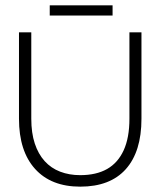

<svg xmlns="http://www.w3.org/2000/svg" viewBox="-20 -684 607 718"><path d="M280 14Q171 14 111 -52.5Q51 -119 51 -240V-563H97V-240Q97 -187 110 -147.5Q123 -108 147 -81.5Q171 -55 205 -42Q239 -29 280 -29Q340 -29 380.5 -52Q421 -75 442.5 -122Q464 -169 464 -240V-563H509V-240Q509 -117 450.5 -51.5Q392 14 280 14ZM166 -626V-664H401V-626Z"/></svg>

Font: Darker Grotesque
Style: Regular
Weight: 400
Designer: Gabriel Lam
Foundry: TypeRant
Version: Version 1.000;gftools[0.9.28]